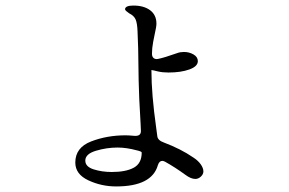

<svg xmlns="http://www.w3.org/2000/svg" viewBox="-20 -638 1040 691"><path d="M712 -21Q712 -11 703 -2.5Q694 6 683 6Q667 6 647 -9Q610 -36 574 -56Q568 -59 564 -59Q553 -59 548 -43Q526 33 398 33Q345 33 298 11Q251 -11 251 -53Q251 -107 308 -129Q365 -151 432 -151Q443 -151 465 -149H468Q489 -149 487 -170L486 -193Q480 -290 479 -348L478 -414Q478 -459 475 -525Q474 -553 468.5 -567Q463 -581 445 -590Q439 -594 434.5 -598Q430 -602 430 -605Q431 -618 460 -618Q498 -618 520.5 -601Q543 -584 543 -553Q543 -542 537 -516Q530 -484 528 -465L527 -446V-444Q527 -434 533 -429Q539 -424 549 -426Q570 -430 618 -447Q629 -451 642 -451Q661 -451 676.5 -442Q692 -433 692 -418Q692 -399 661.5 -388Q631 -377 586 -377Q565 -377 548 -381Q540 -383 533.5 -384.5Q527 -386 525 -386V-383Q525 -300 542 -179L546 -149Q547 -133 570 -125Q631 -102 676 -71Q693 -60 702.5 -46.5Q712 -33 712 -21ZM472 -97Q435 -107 403 -107Q364 -107 325.5 -95.5Q287 -84 287 -60Q287 -38 317 -28.5Q347 -19 382 -19Q433 -19 461.5 -34.5Q490 -50 490 -89Q490 -93 472 -97Z"/></svg>

Font: Shippori Mincho B1 Medium
Style: Regular
Weight: 500
Designer: FONTDASU
Foundry: FONTDASU / Google Inc. / but / Adobe
Version: Version 3.110; ttfautohint (v1.8.3)